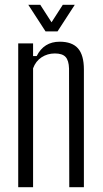

<svg xmlns="http://www.w3.org/2000/svg" viewBox="-20 -781 428 801"><path d="M56 0V-600H118V-547H133Q163 -607 229 -607Q281 -607 305.5 -579Q330 -551 330 -491V0H269L268 -495Q267 -529 253.5 -543.5Q240 -558 209 -558Q178 -558 153.5 -542Q129 -526 118 -496V0ZM98 -761H148L195 -688L242 -761H292L220 -650H170Z"/></svg>

Font: Big Shoulders Text Light
Style: Regular
Weight: 300
Designer: Patric King
Foundry: XO Type Co
Version: Version 1.000; ttfautohint (v1.8.2)